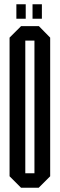

<svg xmlns="http://www.w3.org/2000/svg" viewBox="-20 -883 281 903"><path d="M57 -795V-863H101V-795ZM133 -795V-863H177V-795ZM79 0 25 -54V-706L79 -760H163L216 -706V-54L162 0ZM142 -692H99V-68H142Z"/></svg>

Font: Commune Nuit Debout
Style: Regular
Weight: 400
Designer: Sébastien Marchal
Foundry: Sébastien Marchal
Version: Version 1.003;PS 1.3;hotconv 1.0.88;makeotf.lib2.5.647800